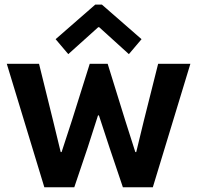

<svg xmlns="http://www.w3.org/2000/svg" viewBox="-20 -794 835 814"><path d="M8.8 -523.4H145.5L205.1 -282.2L237.3 -149.4H241.2L285.2 -284.2L360.4 -523.4H436.5L510.7 -284.2L553.7 -149.4H557.6L589.8 -282.2L650.4 -523.4H787.1L627.9 0H501L444.3 -168L399.4 -304.7H395.5L351.6 -168L294.9 0H168ZM215.8 -627.9 383.8 -774.4H412.1L580.1 -627.9L526.4 -564.5L400.4 -678.7H396.5L269.5 -564.5Z"/></svg>

Font: Reddit Sans Fudge
Style: Bold
Weight: 700
Designer: Stephen Hutchings
Foundry: Reddit
Version: Version 1.013